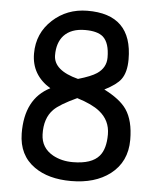

<svg xmlns="http://www.w3.org/2000/svg" viewBox="-54 -792 718 866"><g transform="rotate(5 305.0 -359.0)"><path d="M299.8 26.4Q196.8 26.4 133.3 -18.6Q61 -69.3 59.6 -167.5Q57.6 -325.2 170.4 -382.3Q83.5 -435.1 83.5 -532.2Q83.5 -624.5 150.4 -685.5Q214.4 -744.1 305.7 -745.1Q510.7 -747.1 510.7 -542.5Q510.7 -483.9 487.3 -452.1Q468.3 -425.8 413.6 -397.9Q486.3 -361.3 515.6 -318.8Q549.8 -269 549.8 -181.6Q549.8 -82 476.1 -25.4Q407.7 26.4 299.8 26.4ZM304.2 -657.7Q241.2 -657.7 208 -622.1Q178.2 -588.9 178.7 -532.2Q179.2 -463.9 291 -435.1Q349.6 -452.1 375 -469.2Q415.5 -496.6 415.5 -542.5Q415.5 -608.9 385.7 -635.7Q360.4 -657.7 304.2 -657.7ZM295.4 -348.6Q217.8 -312.5 191.9 -286.1Q151.4 -245.6 153.8 -171.9Q155.8 -110.8 210 -80.6Q249.5 -59.1 299.8 -59.1Q385.7 -59.1 419.9 -99.6Q447.3 -131.8 447.3 -197.3Q447.3 -261.2 397.5 -300.3Q364.3 -327.1 295.4 -348.6Z"/></g></svg>

Font: YBG Kramawirya
Style: Regular
Weight: 400
Designer: R.S. Wihananto
Foundry: R.S. Wihananto
Version: Version 2.0.1